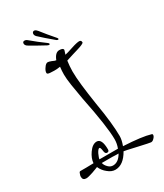

<svg xmlns="http://www.w3.org/2000/svg" viewBox="-212 -822 877 1026"><g transform="rotate(-30 226.0 -308.5)"><path d="M265 -633Q259 -634 254 -639Q227 -662 210 -676.5Q193 -691 174 -709Q165 -719 167 -729Q170 -741 182 -739Q190 -737 198 -727Q213 -708 230.5 -686.5Q248 -665 265 -646Q271 -640 270 -636Q269 -632 265 -633ZM211 -633Q206 -633 199 -637Q168 -654 149 -664.5Q130 -675 107 -689Q96 -697 96 -707Q96 -719 108 -719Q117 -719 126 -711Q145 -695 166.5 -678Q188 -661 209 -646Q216 -641 216 -637Q216 -633 211 -633ZM185 122Q161 122 139 103Q117 86 106 60Q101 62 92 65.5Q83 69 69 74Q56 78 45.5 81Q35 84 27 84Q5 84 5 62Q5 54 9 45Q12 34 18 34Q34 34 54.5 34Q75 34 100 33Q102 4 123 -26Q146 -59 172 -59Q204 -59 204 8Q204 21 191 21Q179 21 177 0Q174 -22 168 -22Q160 -22 149 -1Q138 23 138 31H252Q262 5 262 -22Q262 -60 252 -129Q242 -198 222 -296Q212 -351 206 -391Q200 -431 200 -456Q200 -479 203 -503Q185 -500 167 -500Q131 -500 126 -505Q123 -507 123 -511Q123 -524 135 -540Q146 -557 158 -557Q164 -557 180 -551Q196 -543 203 -543Q218 -582 243 -582Q268 -582 268 -569Q268 -569 260 -544Q272 -546 311 -559Q329 -565 341 -567.5Q353 -570 359 -570Q372 -570 372 -556Q372 -548 324 -534Q312 -530 294 -525Q276 -520 253 -512Q251 -497 249.5 -481Q248 -465 248 -448Q248 -412 254 -359Q260 -306 271 -235Q283 -165 288.5 -112Q294 -59 294 -23Q294 1 282 33Q397 39 446 54Q452 55 452 61Q452 70 442 80Q433 90 424 90H422Q416 90 350 75Q276 58 271 58Q235 122 185 122ZM268 -569Q268 -569 268 -569ZM185 96Q219 96 242 55H228Q221 55 215.5 54.5Q210 54 205 54H139Q142 69 156 83Q169 96 185 96Z"/></g></svg>

Font: Ole
Style: Regular
Weight: 400
Designer: Robert E. Leuschke
Foundry: Robert E. Leuschke
Version: Version 1.010; ttfautohint (v1.8.3)